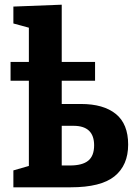

<svg xmlns="http://www.w3.org/2000/svg" viewBox="-20 -798 579 818"><path d="M37 0V-72L103 -91V-454H25V-534H103V-680L37 -698V-770L243 -778V-534H385V-454H243V-355H325Q421 -355 473.5 -312.5Q526 -270 526 -182Q526 -94 468 -47Q410 0 281 0ZM293 -262H243V-93H278Q331 -93 356 -113.5Q381 -134 381 -179Q381 -262 293 -262Z"/></svg>

Font: Bitter
Style: Bold
Weight: 700
Designer: Sol Matas, and Bitter project Authors
Foundry: Sol Matas
Version: Version 2.001